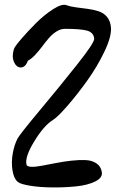

<svg xmlns="http://www.w3.org/2000/svg" viewBox="-20 -800 536 811"><path d="M97.7 -543.5Q87.4 -514.6 66.9 -515.1Q49.3 -515.6 39.6 -537.1Q28.8 -560.5 38.6 -592.3Q41.5 -602.5 69.3 -635Q97.2 -667.5 132.3 -702.6Q167.5 -737.8 205.1 -761.7Q242.7 -785.6 261.7 -777.8Q275.4 -772.5 301 -769Q326.7 -765.6 349.4 -762.7Q372.1 -759.8 394.8 -752.9Q417.5 -746.1 431.9 -728.8Q446.3 -711.4 448.7 -684.1Q451.7 -646 421.1 -582Q390.6 -518.1 348.1 -459Q305.7 -399.9 264.2 -352.3Q222.7 -304.7 202.6 -292.5Q165.5 -269.5 125 -203.4Q84.5 -137.2 91.8 -105Q93.8 -96.2 111.6 -95.5Q129.4 -94.7 156.5 -99.9Q183.6 -105 216.1 -111.3Q248.5 -117.7 281.2 -121.3Q314 -125 341.6 -123.8Q369.1 -122.6 387.9 -109.6Q406.7 -96.7 410.2 -72.3Q413.6 -48.8 381.6 -33.2Q349.6 -17.6 300.8 -12.7Q252 -7.8 200.2 -8.3Q148.4 -8.8 107.7 -15.4Q66.9 -22 55.7 -31.2Q38.1 -45.9 32.7 -80.6Q27.3 -115.2 33.9 -152.1Q40.5 -189 54.2 -214.8Q64.5 -233.9 147.7 -333.5Q231 -433.1 305.4 -526.9Q379.9 -620.6 377.9 -637.2Q375 -663.6 346.7 -670.9Q318.4 -678.2 254.9 -678.2Q236.3 -678.2 218.8 -667.2Q201.2 -656.2 186.5 -639.2Q171.9 -622.1 158.4 -604Q145 -585.9 128.9 -568.6Q112.8 -551.3 97.7 -543.5Z"/></svg>

Font: Superheroes Libre
Style: Regular
Weight: 400
Version: Version 001.000